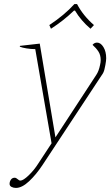

<svg xmlns="http://www.w3.org/2000/svg" viewBox="-20 -716 541 942"><path d="M230 -575 222 -593Q296 -642 345 -696H358Q388 -639 441 -593L424 -575Q377 -615 348 -664H343Q291 -614 230 -575ZM501 -430Q501 -419 497 -397Q496 -392 492.5 -376Q489 -360 479 -347L189 93Q158 140 123 173Q88 206 58 206Q46 206 36.5 201Q27 196 27 186Q27 175 33.5 165.5Q40 156 52 156Q59 156 66.5 163Q74 170 80 170Q94 170 121 144Q148 118 168 86L233 -13L153 -475Q132 -475 110.5 -478.5Q89 -482 77 -487L78 -491L175 -502L252 -42L452 -348Q465 -367 471 -398Q474 -410 474 -421Q474 -446 463 -463Q452 -480 434 -496Q443 -507 456 -507Q474 -507 487.5 -485Q501 -463 501 -430Z"/></svg>

Font: Trirong Thin
Style: Italic
Weight: 250
Italic angle: -12°
Designer: Katatrad Team
Foundry: CadsonDemak
Version: Version 1.001